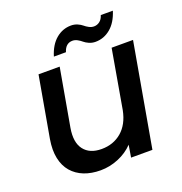

<svg xmlns="http://www.w3.org/2000/svg" viewBox="-131 -840 912 962"><g transform="rotate(-20 324.5 -358.5)"><path d="M408.2 0 418.9 -64.9Q386.2 -30.8 339.6 -11.5Q293 7.8 244.1 7.8Q195.3 7.8 156.7 -7.3Q118.2 -22.5 92.5 -52Q66.9 -81.5 57.6 -125.5Q48.3 -169.4 58.1 -227.1L115.2 -550.8H228L173.8 -244.1Q161.1 -169.9 191.4 -130.4Q221.7 -90.8 285.2 -90.8Q348.1 -90.8 392.1 -128.4Q436 -166 450.2 -236.8L504.9 -550.8H619.1L522 0ZM217.8 -607.9Q235.4 -665.5 270.8 -695.3Q306.2 -725.1 351.1 -725.1Q369.1 -725.1 385 -718.3Q400.9 -711.4 410.4 -703.1Q419.9 -694.8 432.9 -688Q445.8 -681.2 459 -681.2Q476.1 -681.2 489.7 -691.7Q503.4 -702.1 509.8 -723.1H574.2Q556.2 -665.5 520.5 -635.7Q484.9 -606 439.9 -606Q421.9 -606 406 -613Q390.1 -620.1 380.6 -628.4Q371.1 -636.7 358.2 -643.8Q345.2 -650.9 332 -650.9Q295.4 -650.9 282.2 -607.9Z"/></g></svg>

Font: Poppins Medium
Style: Italic
Weight: 500
Italic angle: -10°
Designer: Ninad Kale (Devanagari), Jonny Pinhorn (Latin)
Foundry: Indian Type Foundry
Version: Version 3.200;PS 1.000;hotconv 16.6.54;makeotf.lib2.5.65590